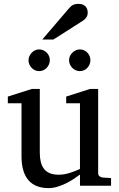

<svg xmlns="http://www.w3.org/2000/svg" viewBox="-20 -948 609 980"><path d="M388.2 0V-57.1Q375.5 -47.4 357.2 -35.2Q338.9 -22.9 317.6 -12.5Q296.4 -2 273.2 5.1Q250 12.2 228 12.2Q195.8 12.2 170.2 2.7Q144.5 -6.8 126.7 -26.6Q108.9 -46.4 99.4 -76.9Q89.8 -107.4 89.8 -149.9V-420.9H20V-455.1L143.1 -494.1H183.1V-168.9Q183.1 -142.6 188.2 -121.6Q193.4 -100.6 204.8 -85.9Q216.3 -71.3 234.9 -63.7Q253.4 -56.2 279.8 -56.2Q294.9 -56.2 310.5 -59.1Q326.2 -62 340.3 -66.7Q354.5 -71.3 366.9 -76.4Q379.4 -81.5 388.2 -85.9V-420.9H317.9V-455.1L439.9 -494.1H481V-64Q481 -54.7 487.5 -48.8Q494.1 -43 502.9 -42L546.9 -39.1V0ZM234.4 -641.1Q234.4 -629.9 230 -619.6Q225.6 -609.4 218.3 -601.6Q210.9 -593.8 200.9 -589.4Q190.9 -585 179.7 -585Q168.5 -585 158.7 -589.4Q148.9 -593.8 141.6 -601.6Q134.3 -609.4 129.9 -619.1Q125.5 -628.9 125.5 -640.1Q125.5 -650.9 129.9 -660.9Q134.3 -670.9 141.6 -678.7Q148.9 -686.5 158.7 -691.2Q168.5 -695.8 179.7 -695.8Q190.9 -695.8 200.9 -691.4Q210.9 -687 218.3 -679.7Q225.6 -672.4 230 -662.4Q234.4 -652.3 234.4 -641.1ZM441.4 -641.1Q441.4 -629.9 437.3 -619.6Q433.1 -609.4 425.8 -601.6Q418.5 -593.8 408.7 -589.4Q398.9 -585 387.7 -585Q376.5 -585 366.5 -589.4Q356.4 -593.8 348.9 -601.6Q341.3 -609.4 336.9 -619.6Q332.5 -629.9 332.5 -641.1Q332.5 -651.4 336.9 -661.4Q341.3 -671.4 349.1 -679Q356.9 -686.5 366.7 -691.2Q376.5 -695.8 387.7 -695.8Q398.9 -695.8 408.7 -691.4Q418.5 -687 425.8 -679.4Q433.1 -671.9 437.3 -661.9Q441.4 -651.9 441.4 -641.1ZM427.7 -883.3Q427.7 -869.6 421.1 -859.9Q414.6 -850.1 404.8 -843.3L252.4 -746.1H195.8L328.6 -901.4Q334.5 -907.7 339.4 -912.8Q344.2 -918 350.1 -921.4Q356 -924.8 363.5 -926.5Q371.1 -928.2 381.8 -928.2Q395 -928.2 403.8 -924.1Q412.6 -919.9 418 -913.6Q423.3 -907.2 425.5 -899.2Q427.7 -891.1 427.7 -883.3Z"/></svg>

Font: Charis SIL Afr
Style: Regular
Weight: 400
Foundry: SIL International
Version: Version 5.000